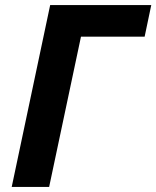

<svg xmlns="http://www.w3.org/2000/svg" viewBox="-20 -734 614 754"><path d="M173 0 298 -590H548L574 -714H177L26 0Z"/></svg>

Font: BC Sans
Style: Bold Italic
Weight: 700
Italic angle: -12°
Designer: Monotype Design Team
Province of B.C.
Foundry: Monotype Imaging Inc.
Version: Version 2.000;GOOG;noto-source:20170915:90ef993387c0